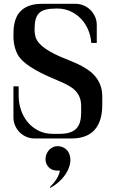

<svg xmlns="http://www.w3.org/2000/svg" viewBox="-20 -714 596 990"><path d="M76.2 -269V-220.2Q76.2 -181.6 88.4 -146.2Q100.6 -110.8 123.3 -83.7Q146 -56.6 178.5 -40.3Q210.9 -23.9 251.5 -23.9H287.6Q318.4 -23.9 339.6 -30.8Q360.8 -37.6 373.8 -51.3Q386.7 -64.9 392.6 -85.4Q398.4 -106 398.4 -132.8V-166Q398.4 -192.4 390.9 -211.4Q383.3 -230.5 370.4 -244.6Q357.4 -258.8 339.8 -269Q322.3 -279.3 301.8 -288.6Q275.4 -300.3 246.1 -312.7Q216.8 -325.2 188 -339.8Q159.2 -354.5 133.1 -371.8Q106.9 -389.2 87.9 -409.7Q77.6 -420.4 70.3 -434.3Q63 -448.2 58.3 -463.6Q53.7 -479 51.5 -494.9Q49.3 -510.7 49.3 -525.9Q49.3 -538.1 49.8 -555.4Q50.3 -572.8 54 -591.6Q57.6 -610.4 66.4 -628.7Q75.2 -647 91.6 -661.6Q107.9 -676.3 133.8 -685.3Q159.7 -694.3 197.8 -694.3H368.7Q391.1 -694.3 411.4 -685.8Q431.6 -677.2 446.5 -662.4Q461.4 -647.5 470.2 -627.7Q479 -607.9 479 -585.4V-492.7H450.7Q448.2 -528.3 434.6 -560.5Q420.9 -592.8 397.9 -616.9Q375 -641.1 344 -655.5Q313 -669.9 275.9 -669.9H269Q236.3 -669.9 215.1 -664.3Q193.8 -658.7 181.2 -646Q168.5 -633.3 163.3 -612.5Q158.2 -591.8 158.2 -561Q158.2 -543.5 162.4 -526.4Q166.5 -509.3 181.4 -491.9Q196.3 -474.6 224.9 -456.1Q253.4 -437.5 302.2 -417Q322.8 -408.2 345.7 -399.2Q368.7 -390.1 391.6 -378.7Q414.6 -367.2 435.3 -352.8Q456.1 -338.4 472.2 -318.8Q488.3 -299.3 497.8 -273.9Q507.3 -248.5 507.3 -215.8V-172.9Q507.3 -88.9 467.8 -44.4Q428.2 0 347.2 0H158.2Q135.7 0 116 -8.5Q96.2 -17.1 81.3 -32Q66.4 -46.9 57.9 -66.7Q49.3 -86.4 49.3 -108.9V-269ZM241.7 246.1Q257.8 230.5 271 210Q284.2 189.5 289.1 166Q278.8 166 269.3 165.3Q259.8 164.6 251 161.4Q242.2 158.2 234.9 151.9Q227.5 145.5 221.7 135.3Q215.8 125 214.8 112.3Q213.9 99.6 217.3 87.6Q220.7 75.7 228.3 65.2Q235.8 54.7 247.1 47.9Q258.3 41 271.5 39.8Q284.7 38.6 297.1 42.5Q309.6 46.4 319.8 54.9Q330.1 63.5 335.9 76.2Q346.7 101.6 341.3 128.9Q335.9 156.2 320.3 180.7Q304.7 205.1 282.2 224.9Q259.8 244.6 237.3 255.4Q237.3 251.5 237.8 250.7Q238.3 250 241.7 246.1Z"/></svg>

Font: Unique
Style: Regular
Weight: 400
Designer: Anna Pocius (aka Artmaker)
Foundry: Anna Pocius
Version: Version 1.000 2013 initial release